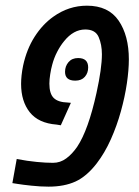

<svg xmlns="http://www.w3.org/2000/svg" viewBox="-20 -660 498 689"><path d="M154.3 9.8Q125 9.8 92.8 6.3Q60.5 2.9 43 0L24.4 -2.9L40 -89.4Q79.1 -82 111.8 -78.9Q144.5 -75.7 170.4 -75.7Q196.3 -75.7 217.8 -91.6Q239.3 -107.4 257.3 -133.8Q296.9 -193.4 326.2 -326.2Q345.7 -415 345.7 -465.3Q345.7 -500 334 -527.1Q322.3 -554.2 286.1 -554.2Q243.7 -554.2 210 -512.2Q196.3 -495.6 185.1 -473.9Q173.8 -452.1 167.5 -428.2Q163.1 -412.6 160.2 -393.6Q157.2 -374.5 157.2 -359.9Q157.2 -323.7 172.9 -308.3Q188.5 -293 223.6 -292L234.4 -291L198.2 -210.4L183.1 -212.9Q118.2 -217.8 86.9 -257.1Q55.7 -296.4 55.7 -358.9Q55.7 -373 57.4 -389.4Q59.1 -405.8 63 -424.8Q75.7 -483.4 104.2 -528.1Q132.8 -572.8 171.4 -600.1Q226.6 -639.6 292 -639.6Q369.1 -639.6 405.8 -585.9Q442.4 -532.2 442.4 -446.8Q442.4 -409.2 435.3 -360.8Q428.2 -312.5 413.8 -260.5Q399.4 -208.5 377.7 -159.9Q356 -111.3 327.1 -73.7Q291 -26.9 250.7 -8.5Q210.4 9.8 154.3 9.8ZM250 -370.6Q213.4 -370.6 213.4 -402.3Q213.4 -422.4 225.8 -437Q238.3 -451.7 260.3 -451.7Q296.4 -451.7 296.4 -418Q296.4 -397.9 284.4 -384.3Q272.5 -370.6 250 -370.6Z"/></svg>

Font: Open Sans Condensed SemiBold
Style: Italic
Weight: 600
Width: 3
Italic angle: -12°
Designer: Monotype Design Team
Foundry: Monotype Imaging Inc.
Version: Version 3.000; ttfautohint (v1.8.4)